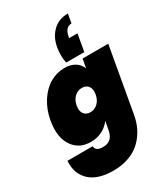

<svg xmlns="http://www.w3.org/2000/svg" viewBox="-299 -1033 1256 1434"><g transform="rotate(-30 329.0 -316.5)"><path d="M494.1 -599.1H337.9Q324.2 -665 336.9 -733.9Q350.6 -811 401.1 -860.6Q451.7 -910.2 532.2 -910.2L518.1 -832Q462.9 -832 450.2 -756.8L448.2 -746.1H520ZM20 -282.2Q35.6 -370.6 78.9 -437Q122.1 -503.4 180.4 -537.1Q238.8 -570.8 304.2 -570.8Q358.9 -570.8 394.8 -548.3Q430.7 -525.9 444.8 -486.8L459 -564H680.2L582 -9.8Q574.2 36.1 557.4 77.1Q540.5 118.2 512.2 155.3Q483.9 192.4 446.3 219Q408.7 245.6 356.7 261.2Q304.7 276.9 243.2 276.9Q107.4 276.9 39.6 213.6Q-28.3 150.4 -21 41H196.8Q198.2 85 261.2 85Q279.8 85 294.2 81.1Q308.6 77.1 322.3 67.4Q335.9 57.6 345.9 38.3Q356 19 360.8 -9.8L373 -77.1Q345.2 -38.1 301.3 -15.6Q257.3 6.8 202.1 6.8Q101.6 6.8 49.1 -71.3Q-3.4 -149.4 20 -282.2ZM373.3 -212.2Q400.9 -237.3 409.2 -282.2Q417.5 -327.1 398.7 -352.1Q379.9 -377 344.2 -377Q308.6 -377 281 -352.1Q253.4 -327.1 245.1 -282.2Q236.8 -237.3 255.6 -212.2Q274.4 -187 310.1 -187Q345.7 -187 373.3 -212.2Z"/></g></svg>

Font: SVN-Poppins Black
Style: Italic
Weight: 900
Italic angle: -10°
Designer: Ninad Kale (Devanagari), Jonny Pinhorn (Latin)
Foundry: Indian Type Foundry
Version: Version 3.002 2017